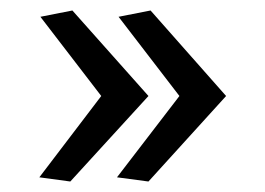

<svg xmlns="http://www.w3.org/2000/svg" viewBox="-20 -517 506 366"><path d="M114 -171 55 -179 173 -334 57 -485 118 -497 263 -334ZM263 -171 203 -179 322 -334 206 -485 267 -497 411 -334Z"/></svg>

Font: Rosario
Style: Regular
Weight: 400
Designer: Hector Gatti
Foundry: Omnibus-Type
Version: Version 1.002